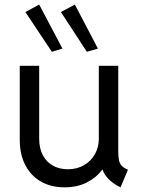

<svg xmlns="http://www.w3.org/2000/svg" viewBox="-20 -802 610 830"><path d="M65.4 -198.2V-517.6H149.4V-202.1Q149.4 -159.7 165.8 -129.9Q182.1 -100.1 210.2 -85.2Q238.3 -70.3 273.4 -70.3Q312.5 -70.3 343 -87.9Q373.5 -105.5 390.4 -135.7Q407.2 -166 407.2 -202.1V-517.6H491.2V-146.5Q491.2 -122.6 494.6 -108.2Q498 -93.8 507.1 -84.5Q516.1 -75.2 533.2 -68.4L501 7.8Q471.2 -6.3 450.7 -26.6Q430.2 -46.9 423.8 -68.4H421.9Q396.5 -34.2 355.2 -13.2Q314 7.8 258.8 7.8Q201.2 7.8 157.5 -16.8Q113.8 -41.5 89.6 -87.9Q65.4 -134.3 65.4 -198.2ZM243.2 -750 303.7 -782.2 403.3 -591.8 355.5 -578.1ZM89.8 -750 149.4 -782.2 250 -591.8 204.1 -578.1Z"/></svg>

Font: Reddit Sans Strawberry
Style: Regular
Weight: 400
Designer: Stephen Hutchings
Foundry: Reddit
Version: Version 1.013